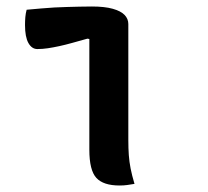

<svg xmlns="http://www.w3.org/2000/svg" viewBox="-20 -566 640 591"><path d="M255 -105Q255 -132 255 -165.5Q255 -199 255 -235.5Q255 -272 255 -309.5Q255 -347 255 -382Q255 -417 255 -446L249 -447Q224 -440 202.5 -434Q181 -428 162.5 -424Q144 -420 127.5 -417.5Q111 -415 95 -415Q78 -415 67.5 -433.5Q57 -452 57 -489Q57 -502 58 -513.5Q59 -525 62 -536Q86 -538 107 -540Q128 -542 147.5 -543Q167 -544 186 -544.5Q205 -545 224 -545.5Q243 -546 263 -546Q302 -546 327 -539Q352 -532 363.5 -520Q375 -508 375 -492Q375 -444 375 -396Q375 -348 375 -302.5Q375 -257 375 -215Q375 -173 375 -135Q375 -109 376.5 -88.5Q378 -68 382 -47.5Q386 -27 394 0Q382 2 371.5 3.5Q361 5 348 5Q298 5 276.5 -18.5Q255 -42 255 -105Z"/></svg>

Font: Recursive Monospace Casual SemiBold
Style: Regular
Weight: 600
Version: Version 1.047